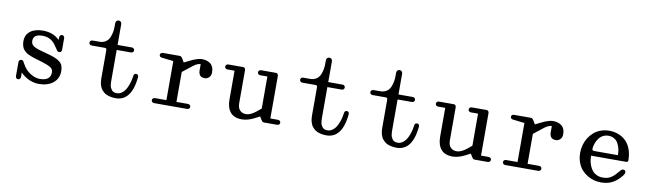

<svg xmlns="http://www.w3.org/2000/svg" viewBox="-41 -1302 6379 1884"><g transform="rotate(10 3148.5 -360.0)"><path d="M362.8 -39.1Q469.2 -39.1 469.2 -124Q469.2 -154.8 441.2 -172.1Q413.1 -189.5 348.1 -209Q303.2 -221.7 274.9 -231Q256.3 -237.3 245.8 -241.2Q235.4 -245.1 219 -252.4Q202.6 -259.8 193.1 -266.8Q183.6 -273.9 172.1 -284.9Q160.6 -295.9 154.5 -308.3Q148.4 -320.8 144.3 -338.1Q140.1 -355.5 140.1 -376Q140.1 -439.9 186.3 -475.6Q232.4 -511.2 312 -511.2Q358.9 -511.2 399.2 -497.8Q439.5 -484.4 479 -448.2V-474.1Q479 -485.4 486.1 -493.2Q493.2 -501 503.9 -501Q514.6 -501 521.7 -493.2Q528.8 -485.4 528.8 -474.1V-357.9Q528.8 -346.7 521.7 -338.9Q514.6 -331.1 503.9 -331.1Q490.2 -331.1 483.9 -340.8Q480.5 -344.7 476.8 -350.3Q473.1 -356 464.1 -369.1Q455.1 -382.3 442.9 -398.9Q397.5 -460.9 314.9 -460.9Q225.1 -460.9 225.1 -394Q225.1 -378.9 231 -366.9Q236.8 -355 246.3 -347.2Q255.9 -339.4 270.8 -332.5Q285.6 -325.7 299.8 -321.3Q314 -316.9 333.5 -311.5Q339.8 -310.1 342.8 -309.1L411.1 -290Q450.2 -278.8 473.9 -268.8Q497.6 -258.8 518.3 -243.2Q539.1 -227.5 548.1 -205.1Q557.1 -182.6 557.1 -150.9Q557.1 -76.7 503.4 -32.7Q449.7 11.2 358.9 11.2Q326.2 11.2 293.2 1Q260.3 -9.3 236.8 -23.9Q213.4 -38.6 198.5 -51Q183.6 -63.5 178.2 -70.8V-25.9Q178.2 -14.6 170.9 -6.8Q163.6 1 152.8 1Q142.1 1 135 -6.8Q127.9 -14.6 127.9 -25.9V-165Q127.9 -176.3 135 -184.1Q142.1 -191.9 152.8 -191.9Q166.5 -191.9 172.9 -182.1Q174.8 -179.7 182.1 -165.8Q189.5 -151.9 201.2 -134Q212.9 -116.2 228 -101.1Q254.9 -74.2 291 -56.6Q327.1 -39.1 362.8 -39.1Z M1056.6 -147Q1056.6 -146 1056.6 -144Q1056.6 -132.3 1057.1 -124.8Q1057.6 -117.2 1059.3 -101.8Q1061 -86.4 1065.7 -76.2Q1070.3 -65.9 1077.9 -54.9Q1085.4 -43.9 1098.9 -38.1Q1112.3 -32.2 1129.9 -32.2Q1155.8 -32.2 1177.5 -46.9Q1199.2 -61.5 1212.9 -82.5Q1226.6 -103.5 1237.1 -130.9Q1247.6 -158.2 1252.4 -178.7Q1257.3 -199.2 1259.8 -217.8Q1260.7 -224.6 1261.2 -227.5Q1261.7 -230.5 1263.4 -236.1Q1265.1 -241.7 1267.6 -244.4Q1270 -247.1 1274.7 -249.5Q1279.3 -252 1285.6 -252Q1313.5 -251 1308.6 -215.8Q1301.8 -162.6 1295.4 -139.2Q1262.7 -9.8 1170.4 13.2Q1151.4 18.1 1129.9 18.1Q1101.6 18.1 1077.9 13.2Q1054.2 8.3 1037.4 1.2Q1020.5 -5.9 1007.3 -17.8Q994.1 -29.8 985.8 -40.3Q977.5 -50.8 971.4 -66.2Q965.3 -81.5 962.6 -91.8Q960 -102.1 958.5 -117.4Q957 -132.8 956.8 -139.4Q956.5 -146 956.5 -157.2V-424.8Q956.5 -438 953.4 -444.1Q950.2 -450.2 938.5 -450.2H807.6Q795.9 -450.2 788.3 -457.3Q780.8 -464.4 780.8 -475.1Q780.8 -485.8 788.3 -492.9Q795.9 -500 807.6 -500H875.5Q912.1 -500 937.7 -517.1Q963.4 -534.2 975.3 -562.7Q987.3 -591.3 991.9 -617.9Q996.6 -644.5 996.6 -673.8V-704.1Q996.6 -720.2 1005.1 -729Q1013.7 -737.8 1026.9 -737.8Q1040 -737.8 1048.3 -729Q1056.6 -720.2 1056.6 -704.1V-500H1198.7Q1210.4 -500 1218 -492.9Q1225.6 -485.8 1225.6 -475.1Q1225.6 -464.4 1218 -457.3Q1210.4 -450.2 1198.7 -450.2H1056.6Z M1508.3 -452.1Q1481.4 -455.1 1481.4 -476.1Q1481.4 -486.3 1489 -493.2Q1496.6 -500 1508.3 -500H1674.3Q1685.1 -500 1691.2 -495.1Q1697.3 -490.2 1706.5 -476.1L1725.6 -442.9L1773.4 -466.8Q1799.3 -479.5 1815.9 -486.6Q1832.5 -493.7 1855.7 -500.2Q1878.9 -506.8 1897.5 -506.8Q1920.9 -506.8 1941.2 -501.2Q1961.4 -495.6 1979 -483.4Q1996.6 -471.2 2006.6 -449Q2016.6 -426.8 2016.6 -396Q2016.6 -362.8 1997.8 -345Q1979 -327.1 1954.6 -327.1Q1919.9 -327.1 1906.2 -346.2Q1892.6 -365.2 1892.6 -391.1V-456.1Q1860.8 -456.1 1821.3 -425.8L1722.7 -348.1V-49.8H1837.4Q1848.6 -49.8 1856.4 -42.7Q1864.3 -35.6 1864.3 -24.9Q1864.3 -14.2 1856.4 -7.1Q1848.6 0 1837.4 0H1508.3Q1497.1 0 1489.3 -7.1Q1481.4 -14.2 1481.4 -24.9Q1481.4 -35.6 1489.3 -42.7Q1497.1 -49.8 1508.3 -49.8H1622.6V-439Z M2160.2 -450.2Q2148.9 -450.2 2141.1 -457.3Q2133.3 -464.4 2133.3 -475.1Q2133.3 -485.8 2141.1 -492.9Q2148.9 -500 2160.2 -500H2300.3H2303.2Q2305.7 -500 2306.9 -500Q2308.1 -500 2311.3 -499.8Q2314.5 -499.5 2316.2 -498.5Q2317.9 -497.6 2320.6 -496.1Q2323.2 -494.6 2324.7 -492.4Q2326.2 -490.2 2327.9 -487.1Q2329.6 -483.9 2330.3 -479.2Q2331.1 -474.6 2331.1 -469.2V-145Q2331.1 -97.2 2354.2 -73.5Q2377.4 -49.8 2414.1 -49.8Q2459 -49.8 2516.1 -96.2L2558.1 -130.9V-450.2H2487.3Q2476.1 -450.2 2468 -457.3Q2460 -464.4 2460 -475.1Q2460 -485.8 2468 -492.9Q2476.1 -500 2487.3 -500H2627H2629.4Q2632.3 -500 2633.5 -500Q2634.8 -500 2637.9 -499.8Q2641.1 -499.5 2642.8 -498.5Q2644.5 -497.6 2647.2 -496.1Q2649.9 -494.6 2651.6 -492.4Q2653.3 -490.2 2655 -487.1Q2656.7 -483.9 2657.5 -479.2Q2658.2 -474.6 2658.2 -469.2V-49.8H2733.9Q2745.1 -49.8 2753.2 -42.7Q2761.2 -35.6 2761.2 -24.9Q2761.2 -14.2 2753.2 -7.1Q2745.1 0 2733.9 0H2604Q2593.3 0 2587.9 -4.6Q2582.5 -9.3 2573.2 -23.9L2556.2 -51.8L2514.2 -29.8Q2442.4 7.8 2384.3 7.8Q2306.2 7.8 2268.6 -37.1Q2231 -82 2231 -162.1V-450.2Z M3155.8 -147Q3155.8 -146 3155.8 -144Q3155.8 -132.3 3156.2 -124.8Q3156.7 -117.2 3158.4 -101.8Q3160.2 -86.4 3164.8 -76.2Q3169.4 -65.9 3177 -54.9Q3184.6 -43.9 3198 -38.1Q3211.4 -32.2 3229 -32.2Q3254.9 -32.2 3276.6 -46.9Q3298.3 -61.5 3312 -82.5Q3325.7 -103.5 3336.2 -130.9Q3346.7 -158.2 3351.6 -178.7Q3356.4 -199.2 3358.9 -217.8Q3359.9 -224.6 3360.4 -227.5Q3360.8 -230.5 3362.5 -236.1Q3364.3 -241.7 3366.7 -244.4Q3369.1 -247.1 3373.8 -249.5Q3378.4 -252 3384.8 -252Q3412.6 -251 3407.7 -215.8Q3400.9 -162.6 3394.5 -139.2Q3361.8 -9.8 3269.5 13.2Q3250.5 18.1 3229 18.1Q3200.7 18.1 3177 13.2Q3153.3 8.3 3136.5 1.2Q3119.6 -5.9 3106.4 -17.8Q3093.3 -29.8 3085 -40.3Q3076.7 -50.8 3070.6 -66.2Q3064.5 -81.5 3061.8 -91.8Q3059.1 -102.1 3057.6 -117.4Q3056.2 -132.8 3055.9 -139.4Q3055.7 -146 3055.7 -157.2V-424.8Q3055.7 -438 3052.5 -444.1Q3049.3 -450.2 3037.6 -450.2H2906.7Q2895 -450.2 2887.5 -457.3Q2879.9 -464.4 2879.9 -475.1Q2879.9 -485.8 2887.5 -492.9Q2895 -500 2906.7 -500H2974.6Q3011.2 -500 3036.9 -517.1Q3062.5 -534.2 3074.5 -562.7Q3086.4 -591.3 3091.1 -617.9Q3095.7 -644.5 3095.7 -673.8V-704.1Q3095.7 -720.2 3104.2 -729Q3112.8 -737.8 3126 -737.8Q3139.2 -737.8 3147.5 -729Q3155.8 -720.2 3155.8 -704.1V-500H3297.9Q3309.6 -500 3317.1 -492.9Q3324.7 -485.8 3324.7 -475.1Q3324.7 -464.4 3317.1 -457.3Q3309.6 -450.2 3297.9 -450.2H3155.8Z M3855.5 -147Q3855.5 -146 3855.5 -144Q3855.5 -132.3 3856 -124.8Q3856.4 -117.2 3858.2 -101.8Q3859.9 -86.4 3864.5 -76.2Q3869.1 -65.9 3876.7 -54.9Q3884.3 -43.9 3897.7 -38.1Q3911.1 -32.2 3928.7 -32.2Q3954.6 -32.2 3976.3 -46.9Q3998 -61.5 4011.7 -82.5Q4025.4 -103.5 4035.9 -130.9Q4046.4 -158.2 4051.3 -178.7Q4056.2 -199.2 4058.6 -217.8Q4059.6 -224.6 4060.1 -227.5Q4060.5 -230.5 4062.3 -236.1Q4064 -241.7 4066.4 -244.4Q4068.8 -247.1 4073.5 -249.5Q4078.1 -252 4084.5 -252Q4112.3 -251 4107.4 -215.8Q4100.6 -162.6 4094.2 -139.2Q4061.5 -9.8 3969.2 13.2Q3950.2 18.1 3928.7 18.1Q3900.4 18.1 3876.7 13.2Q3853 8.3 3836.2 1.2Q3819.3 -5.9 3806.2 -17.8Q3793 -29.8 3784.7 -40.3Q3776.4 -50.8 3770.3 -66.2Q3764.2 -81.5 3761.5 -91.8Q3758.8 -102.1 3757.3 -117.4Q3755.9 -132.8 3755.6 -139.4Q3755.4 -146 3755.4 -157.2V-424.8Q3755.4 -438 3752.2 -444.1Q3749 -450.2 3737.3 -450.2H3606.4Q3594.7 -450.2 3587.2 -457.3Q3579.6 -464.4 3579.6 -475.1Q3579.6 -485.8 3587.2 -492.9Q3594.7 -500 3606.4 -500H3674.3Q3710.9 -500 3736.6 -517.1Q3762.2 -534.2 3774.2 -562.7Q3786.1 -591.3 3790.8 -617.9Q3795.4 -644.5 3795.4 -673.8V-704.1Q3795.4 -720.2 3804 -729Q3812.5 -737.8 3825.7 -737.8Q3838.9 -737.8 3847.2 -729Q3855.5 -720.2 3855.5 -704.1V-500H3997.6Q4009.3 -500 4016.8 -492.9Q4024.4 -485.8 4024.4 -475.1Q4024.4 -464.4 4016.8 -457.3Q4009.3 -450.2 3997.6 -450.2H3855.5Z M4259.3 -450.2Q4248 -450.2 4240.2 -457.3Q4232.4 -464.4 4232.4 -475.1Q4232.4 -485.8 4240.2 -492.9Q4248 -500 4259.3 -500H4399.4H4402.3Q4404.8 -500 4406 -500Q4407.2 -500 4410.4 -499.8Q4413.6 -499.5 4415.3 -498.5Q4417 -497.6 4419.7 -496.1Q4422.4 -494.6 4423.8 -492.4Q4425.3 -490.2 4427 -487.1Q4428.7 -483.9 4429.4 -479.2Q4430.2 -474.6 4430.2 -469.2V-145Q4430.2 -97.2 4453.4 -73.5Q4476.6 -49.8 4513.2 -49.8Q4558.1 -49.8 4615.2 -96.2L4657.2 -130.9V-450.2H4586.4Q4575.2 -450.2 4567.1 -457.3Q4559.1 -464.4 4559.1 -475.1Q4559.1 -485.8 4567.1 -492.9Q4575.2 -500 4586.4 -500H4726.1H4728.5Q4731.4 -500 4732.7 -500Q4733.9 -500 4737.1 -499.8Q4740.2 -499.5 4741.9 -498.5Q4743.7 -497.6 4746.3 -496.1Q4749 -494.6 4750.7 -492.4Q4752.4 -490.2 4754.2 -487.1Q4755.9 -483.9 4756.6 -479.2Q4757.3 -474.6 4757.3 -469.2V-49.8H4833Q4844.2 -49.8 4852.3 -42.7Q4860.4 -35.6 4860.4 -24.9Q4860.4 -14.2 4852.3 -7.1Q4844.2 0 4833 0H4703.1Q4692.4 0 4687 -4.6Q4681.6 -9.3 4672.4 -23.9L4655.3 -51.8L4613.3 -29.8Q4541.5 7.8 4483.4 7.8Q4405.3 7.8 4367.7 -37.1Q4330.1 -82 4330.1 -162.1V-450.2Z M5006.8 -452.1Q4980 -455.1 4980 -476.1Q4980 -486.3 4987.5 -493.2Q4995.1 -500 5006.8 -500H5172.9Q5183.6 -500 5189.7 -495.1Q5195.8 -490.2 5205.1 -476.1L5224.1 -442.9L5272 -466.8Q5297.9 -479.5 5314.5 -486.6Q5331.1 -493.7 5354.2 -500.2Q5377.4 -506.8 5396 -506.8Q5419.4 -506.8 5439.7 -501.2Q5460 -495.6 5477.5 -483.4Q5495.1 -471.2 5505.1 -449Q5515.1 -426.8 5515.1 -396Q5515.1 -362.8 5496.3 -345Q5477.5 -327.1 5453.1 -327.1Q5418.5 -327.1 5404.8 -346.2Q5391.1 -365.2 5391.1 -391.1V-456.1Q5359.4 -456.1 5319.8 -425.8L5221.2 -348.1V-49.8H5335.9Q5347.2 -49.8 5355 -42.7Q5362.8 -35.6 5362.8 -24.9Q5362.8 -14.2 5355 -7.1Q5347.2 0 5335.9 0H5006.8Q4995.6 0 4987.8 -7.1Q4980 -14.2 4980 -24.9Q4980 -35.6 4987.8 -42.7Q4995.6 -49.8 5006.8 -49.8H5121.1V-439Z M5970.7 -44.9Q5998.5 -44.9 6020.8 -51.5Q6043 -58.1 6061.8 -72.5Q6080.6 -86.9 6092 -99.1Q6103.5 -111.3 6121.6 -132.8Q6126 -138.2 6128.4 -141.1Q6139.6 -154.3 6151.9 -157Q6164.1 -159.7 6172.9 -151.9Q6197.3 -130.4 6144.5 -75.2Q6103 -31.7 6059.8 -13.4Q6016.6 4.9 5959.5 4.9Q5926.3 4.9 5892.6 -3.7Q5858.9 -12.2 5825.7 -32Q5792.5 -51.8 5767.1 -80.3Q5741.7 -108.9 5726.1 -152.1Q5710.4 -195.3 5710.4 -247.1Q5710.4 -285.6 5720.5 -323.2Q5730.5 -360.8 5751.2 -394.5Q5772 -428.2 5800.8 -453.6Q5829.6 -479 5869.6 -493.9Q5909.7 -508.8 5955.6 -508.8Q6004.9 -508.8 6047.1 -492.4Q6089.4 -476.1 6121.3 -445.1Q6153.3 -414.1 6171.4 -364.7Q6189.5 -315.4 6189.5 -253.9Q6189.5 -236.8 6168.5 -236.8H5820.8Q5820.8 -209.5 5825.4 -183.6Q5830.1 -157.7 5841.3 -132.1Q5852.5 -106.4 5869.1 -87.4Q5885.7 -68.4 5911.9 -56.6Q5938 -44.9 5970.7 -44.9ZM5823.7 -318.8Q5818.8 -287.1 5838.9 -287.1H6079.6Q6079.6 -307.1 6077.1 -327.1Q6074.7 -347.2 6066.4 -371.8Q6058.1 -396.5 6045.4 -415Q6032.7 -433.6 6009.5 -446.3Q5986.3 -459 5956.5 -459Q5925.8 -459 5900.9 -445.6Q5876 -432.1 5860.6 -410.4Q5845.2 -388.7 5836.2 -365.7Q5827.1 -342.8 5823.7 -318.8Z"/></g></svg>

Font: Director
Style: Regular
Weight: 400
Designer: Ange Degheest & May Jolivet & Justine Herbel
Foundry: Velvetyne Type Foundry
Version: Version 1.000;FEAKit 1.0